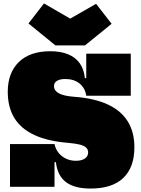

<svg xmlns="http://www.w3.org/2000/svg" viewBox="-20 -1083 815 1113"><path d="M473 -820H301L145 -947L235 -1063L387 -975L537 -1061L627 -945ZM505 10Q412 10 362.5 -27.2Q313 -64.5 304 -143H281L296 -248Q304.5 -205.5 338.8 -178.2Q373 -151 420 -151Q453 -151 472 -164Q491 -177 491 -200Q491 -216.5 479.2 -227.5Q467.5 -238.5 441.8 -245Q416 -251.5 374 -255Q256.5 -264.5 179 -300.5Q101.5 -336.5 63.2 -399Q25 -461.5 25 -551Q25 -660.5 89 -723.2Q153 -786 272 -786Q332 -786 375 -768.2Q418 -750.5 442.5 -715.8Q467 -681 472 -630H495L480 -528Q473.5 -573 441 -599Q408.5 -625 358 -625Q328 -625 310.5 -614.5Q293 -604 293 -583Q293 -568 303.8 -555.5Q314.5 -543 340 -534.2Q365.5 -525.5 410 -522Q526 -513.5 603.5 -478Q681 -442.5 720 -380.2Q759 -318 759 -229Q759 -113 694.8 -51.5Q630.5 10 505 10ZM38 0V-248H296V0ZM480 -528V-772H738V-528Z"/></svg>

Font: Hepta Slab ExtraLight Black
Style: Regular
Weight: 900
Version: Version 1.102